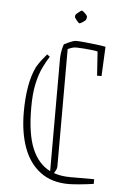

<svg xmlns="http://www.w3.org/2000/svg" viewBox="-53 -771 525 819"><g transform="rotate(5 209.5 -361.0)"><path d="M145 -524Q132 -504 118 -475.5Q104 -447 94.5 -405Q85 -363 85 -301Q85 -189 111.5 -126Q138 -63 189 -38V-520Q189 -528 191 -545Q193 -562 200 -582Q216 -590 229.5 -595.5Q243 -601 250 -601Q265 -601 289.5 -598.5Q314 -596 339 -593Q364 -590 378 -587L372 -461H353L346 -564Q340 -566 322.5 -568Q305 -570 286 -571.5Q267 -573 254 -573Q238 -573 218 -563V-61Q218 -53 214 -45Q210 -37 206 -31Q237 -20 277 -20H379V0Q352 4 320.5 7Q289 10 272 10Q199 10 150.5 -26.5Q102 -63 78.5 -128Q55 -193 55 -280Q55 -339 63.5 -388.5Q72 -438 90 -475Q101 -493 110.5 -505.5Q120 -518 133 -533ZM238 -711Q239 -714 250.5 -723Q262 -732 264 -732Q268 -732 279 -721Q290 -710 288 -705L286 -696Q285 -692 273.5 -684.5Q262 -677 259 -677Q255 -677 245.5 -689Q236 -701 237 -704Z"/></g></svg>

Font: Grenze Gotisch Thin
Style: Regular
Weight: 100
Designer: Renata Polastri
Foundry: Omnibus-Type
Version: Version 1.001